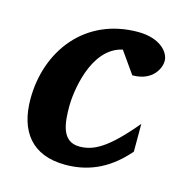

<svg xmlns="http://www.w3.org/2000/svg" viewBox="-83 -578 645 668"><g transform="rotate(15 240.0 -244.0)"><path d="M450 -426C450 -458 414 -500 335 -500C144 -500 33 -351 33 -178C33 -64 87 12 209 12C304 12 373 -30 428 -94V-194C338 -86 290 -62 240 -62C176 -62 170 -128 170 -189C170 -230 186 -402 299 -427L354 -349C429 -349 450 -402 450 -426Z"/></g></svg>

Font: Veleka
Style: Bold Italic
Weight: 700
Italic angle: -12°
Designer: Stefan Peev, Context Ltd, 2016; SIL International, 1997-2014.
Foundry: Stefan Peev, Context Ltd, 2016
Version: Version 5.000